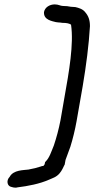

<svg xmlns="http://www.w3.org/2000/svg" viewBox="-20 -715 429 873"><path d="M24 89C7 106 13 132 32 135C34 135 40 138 47 138C50 138 53 139 59 137C108 131 160 121 203 102C218 95 236 91 251 73C262 60 267 47 273 35L274 34L278 12C278 11 300 -48 300 -48C311 -83 321 -124 328 -163L356 -323C372 -418 384 -510 389 -596C389 -624 382 -643 367 -660C356 -674 339 -679 322 -683H320C310 -683 293 -685 285 -687H283C278 -687 273 -688 265 -688C255 -688 246 -695 229 -695C206 -695 184 -682 180 -660V-658C179 -624 217 -619 236 -614H239C239 -614 242 -613 246 -613C251 -613 257 -612 264 -611H265C281 -611 294 -609 303 -603C316 -515 294 -389 273 -272L255 -168C247 -127 237 -90 225 -54C213 -25 205 2 188 19L185 22L183 32C178 39 179 40 172 40H170L169 41C148 48 131 52 109 56C88 59 41 57 24 89Z"/></svg>

Font: Scribbler
Style: ExBdIta
Weight: 800
Designer: Mew Too
Foundry: Cannot Into Space Fonts
Version: Version 1.001